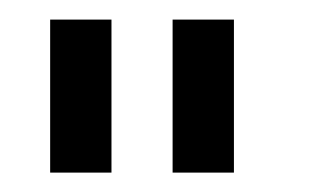

<svg xmlns="http://www.w3.org/2000/svg" viewBox="-20 -645 316 196"><path d="M31.2 -468.8V-625H93.8V-468.8ZM156.2 -468.8V-625H218.8V-468.8Z"/></svg>

Font: Terminal Grotesque
Style: Regular
Weight: 400
Designer: Raphaël Bastide
Foundry: http://raphaelbastide.com
Version: Version 1.0